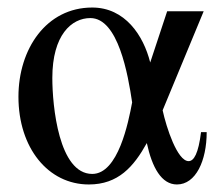

<svg xmlns="http://www.w3.org/2000/svg" viewBox="-20 -480 583 510"><path d="M331 -208C321 -155 294 -18 225 -18C136 -18 119 -199 119 -273C119 -387 170 -432 220 -432C294 -432 320 -282 331 -208ZM514 -129C507 -72 495 -52 481 -52C451 -52 422 -141 412 -187L521 -450H424L379 -314C361 -386 312 -460 225 -460C103 -460 29 -350 29 -223C29 -87 108 10 216 10C294 10 335 -37 370 -100C384 -35 409 10 450 10C500 10 529 -53 529 -129Z"/></svg>

Font: XITS
Style: Regular
Weight: 400
Designer: MicroPress Inc., with final additions and corrections provided by Coen Hoffman, Elsevier (retired)
Version: Version 1.302